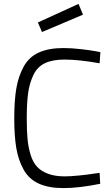

<svg xmlns="http://www.w3.org/2000/svg" viewBox="-20 -953 575 983"><path d="M490 -68 493 -12Q384 10 305 10Q229 10 178.5 -13Q128 -36 101 -84.5Q74 -133 63.5 -194.5Q53 -256 53 -346Q53 -438 63.5 -500Q74 -562 101 -611.5Q128 -661 178.5 -684Q229 -707 305 -707Q346 -707 393.5 -701.5Q441 -696 468 -691L494 -686L490 -629Q384 -648 310 -648Q249 -648 210 -629.5Q171 -611 151 -569Q131 -527 124 -476.5Q117 -426 117 -346Q117 -284 121 -241Q125 -198 137 -159.5Q149 -121 170.5 -98.5Q192 -76 227 -63Q262 -50 311 -50Q340 -50 385 -54.5Q430 -59 460 -64ZM174 -838 382 -933 405 -878 195 -789Z"/></svg>

Font: TitilliumText22L Lt
Style: Thin
Weight: 300
Designer: Campivisivi
Foundry: Campivisivi
Version: 1.000